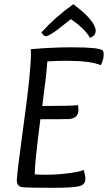

<svg xmlns="http://www.w3.org/2000/svg" viewBox="-20 -890 513 913"><path d="M329 -870Q435 -790 435 -743Q435 -721 408 -710Q394 -734 371 -756Q348 -778 332 -788L317 -799Q311 -794 297.5 -783.5Q284 -773 276.5 -767Q269 -761 257.5 -752Q246 -743 238.5 -738Q231 -733 222.5 -728Q214 -723 208.5 -720.5Q203 -718 199 -718Q187 -718 177 -736Q245 -811 329 -870ZM459 -580Q411 -601 295 -601Q256 -601 205 -598Q203 -551 181 -386Q318 -386 351 -390Q353 -374 353 -368Q353 -327 308 -324Q284 -323 172 -323Q145 -112 145 -61Q173 -59 195 -59Q249 -59 304.5 -66Q360 -73 378 -82Q386 -55 386 -40Q386 -11 354.5 -4Q323 3 234 3Q122 3 96 1Q76 0 68 -8Q60 -16 60 -34Q60 -62 93.5 -306Q127 -550 127 -631Q127 -649 126 -656Q224 -665 324 -665Q453 -665 468 -650Q473 -644 473 -631Q473 -605 459 -580Z"/></svg>

Font: Overlock
Style: Italic
Weight: 400
Designer: Dario Muhafara
Foundry: Dario Manuel Muhafara
Version: Version 1.001